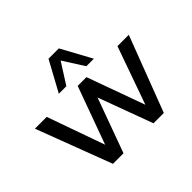

<svg xmlns="http://www.w3.org/2000/svg" viewBox="-167 -982 1209 1209"><g transform="rotate(-45 437.5 -377.5)"><path d="M211 0 20 -504H125L274 -84H248L401 -504H479L631 -84H606L755 -504H856L664 0H572L414 -428H461L305 0ZM282 -553 392 -755H484L594 -553H527L438 -693L349 -553Z"/></g></svg>

Font: Mulish ExtraLight SemiBold
Style: Regular
Weight: 600
Version: Version 3.603